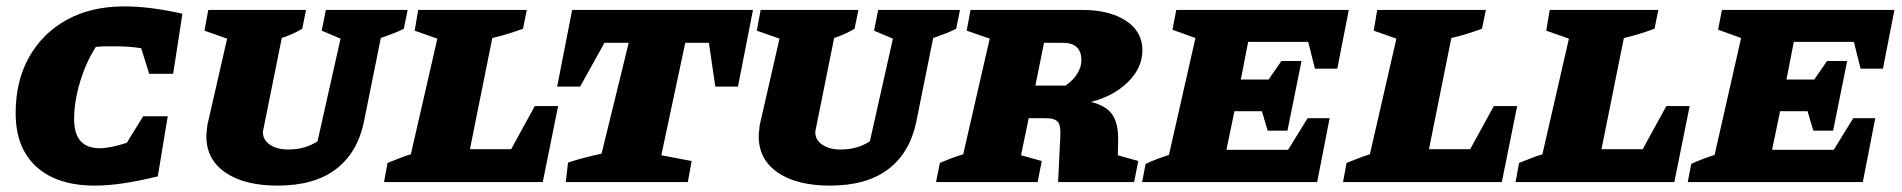

<svg xmlns="http://www.w3.org/2000/svg" viewBox="-20 -570 5955 601"><path d="M277 11Q159 11 94 -48Q29 -107 29 -216Q29 -317 71.5 -392Q114 -467 190 -508.5Q266 -550 369 -550Q450 -550 551 -527L522 -339H447L422 -419Q386 -425 342 -425Q327 -425 311.5 -425Q296 -425 280 -423Q250 -377 231 -315Q212 -253 212 -197Q212 -106 292 -106Q324 -106 377 -123L428 -206H505L474 -18Q417 -4 368 3.5Q319 11 277 11Z M849 11Q745 11 685.5 -30Q626 -71 626 -143Q626 -152 627.5 -163.5Q629 -175 629 -178L691 -449L620 -474L632 -539H938L926 -480Q911 -471 896.5 -464.5Q882 -458 862 -451L805 -168Q804 -163 803.5 -161.5Q803 -160 803 -156Q803 -132 825 -117Q847 -102 882 -102Q910 -102 933.5 -109Q957 -116 974 -128L1046 -449L987 -474L1000 -539H1256L1244 -480Q1226 -471 1214 -466.5Q1202 -462 1172 -451L1119 -188Q1099 -92 1031.5 -40.5Q964 11 849 11Z M1654 -238H1727L1679 0H1182L1193 -60Q1212 -67 1230 -74.5Q1248 -82 1266 -87L1349 -449L1278 -474L1289 -539H1629L1617 -480Q1595 -472 1571 -464.5Q1547 -457 1521 -451L1451 -103H1580Z M2337 -539 2290 -299H2219L2199 -436H2125L2050 -84L2145 -66L2133 0H1751L1758 -61Q1785 -70 1810 -76.5Q1835 -83 1863 -89L1948 -436H1872L1796 -299H1724L1771 -539Z M2578 11Q2474 11 2414.5 -30Q2355 -71 2355 -143Q2355 -152 2356.5 -163.5Q2358 -175 2358 -178L2420 -449L2349 -474L2361 -539H2667L2655 -480Q2640 -471 2625.5 -464.5Q2611 -458 2591 -451L2534 -168Q2533 -163 2532.5 -161.5Q2532 -160 2532 -156Q2532 -132 2554 -117Q2576 -102 2611 -102Q2639 -102 2662.5 -109Q2686 -116 2703 -128L2775 -449L2716 -474L2729 -539H2985L2973 -480Q2955 -471 2943 -466.5Q2931 -462 2901 -451L2848 -188Q2828 -92 2760.5 -40.5Q2693 11 2578 11Z M2910 0 2922 -60Q2936 -66 2952.5 -72.5Q2969 -79 2995 -87L3078 -449L3006 -474L3018 -539H3366Q3453 -539 3504.5 -505Q3556 -471 3556 -413Q3556 -358 3511 -313.5Q3466 -269 3395 -251Q3443 -239 3462 -211Q3481 -183 3480 -131L3479 -84L3543 -66L3530 0H3292L3299 -143Q3301 -175 3292 -187.5Q3283 -200 3252 -200H3200L3176 -84L3241 -66L3228 0ZM3307 -436H3248L3221 -302H3315Q3340 -319 3352.5 -340Q3365 -361 3365 -381Q3365 -436 3307 -436Z M3555 0 3566 -57Q3583 -65 3601.5 -72Q3620 -79 3639 -85L3722 -451L3650 -477L3662 -539H4202L4166 -355H4096L4075 -439H3887L3864 -321H3951L3991 -379H4054L4010 -161H3948L3930 -222H3844L3819 -101H4012L4073 -200H4142L4103 0Z M4656 -238H4729L4681 0H4184L4195 -60Q4214 -67 4232 -74.5Q4250 -82 4268 -87L4351 -449L4280 -474L4291 -539H4631L4619 -480Q4597 -472 4573 -464.5Q4549 -457 4523 -451L4453 -103H4582Z M5196 -238H5269L5221 0H4724L4735 -60Q4754 -67 4772 -74.5Q4790 -82 4808 -87L4891 -449L4820 -474L4831 -539H5171L5159 -480Q5137 -472 5113 -464.5Q5089 -457 5063 -451L4993 -103H5122Z M5263 0 5274 -57Q5291 -65 5309.5 -72Q5328 -79 5347 -85L5430 -451L5358 -477L5370 -539H5910L5874 -355H5804L5783 -439H5595L5572 -321H5659L5699 -379H5762L5718 -161H5656L5638 -222H5552L5527 -101H5720L5781 -200H5850L5811 0Z"/></svg>

Font: Piazzolla SC ExtraBold
Style: Italic
Weight: 800
Italic angle: -11.3°
Designer: Juan Pablo del Peral
Foundry: Huerta Tipografica
Version: Version 1.330